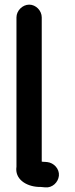

<svg xmlns="http://www.w3.org/2000/svg" viewBox="-20 -736 324 828"><path d="M51 -661V-17C43 36 92 67 144 70C151 70 157 70 164 71L175 72C206 75 231 50 234 22C237 -8 212 -34 184 -37L173 -38C169 -38 165 -38 160 -39V-661C160 -690 135 -716 106 -716C77 -716 51 -690 51 -661Z"/></svg>

Font: Electronic
Style: ExHv
Weight: 900
Version: Version 1.011